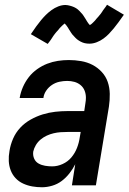

<svg xmlns="http://www.w3.org/2000/svg" viewBox="-20 -781 542 809"><path d="M157 8Q136 8 116 4.5Q96 1 77.5 -7.5Q59 -16 45.5 -30.5Q32 -45 25 -63.5Q18 -82 17 -102.5Q16 -123 20 -145Q24 -171 35 -196.5Q46 -222 65 -242.5Q84 -263 109 -277Q134 -291 160 -299Q186 -307 212.5 -310Q239 -313 265 -313H335L340 -347Q341 -352 341.5 -358Q342 -364 342 -369Q342 -385 336.5 -399Q331 -413 319.5 -422.5Q308 -432 293.5 -436Q279 -440 263 -440Q247 -440 230.5 -436.5Q214 -433 199.5 -423.5Q185 -414 175 -399.5Q165 -385 163 -369V-368H63V-369Q67 -392 76.5 -414Q86 -436 101 -455.5Q116 -475 136.5 -489.5Q157 -504 179 -512.5Q201 -521 224 -524.5Q247 -528 270 -528Q296 -528 322 -523.5Q348 -519 370 -507.5Q392 -496 409 -477.5Q426 -459 434 -435.5Q442 -412 442.5 -385.5Q443 -359 439 -332L384 0H283L297 -89Q287 -69 272.5 -50.5Q258 -32 240 -18.5Q222 -5 200 1.5Q178 8 157 8ZM200 -80Q222 -80 244 -90Q266 -100 281 -118Q296 -136 304.5 -158Q313 -180 316 -202L320 -225H265Q250 -225 235.5 -224Q221 -223 206 -219.5Q191 -216 177 -209.5Q163 -203 151 -193Q139 -183 131 -169.5Q123 -156 120 -142Q118 -126 124 -112.5Q130 -99 142.5 -92Q155 -85 170 -82.5Q185 -80 200 -80ZM181 -596 110 -637Q122 -655 132.5 -669.5Q143 -684 153 -696Q163 -708 173 -718Q183 -728 196.5 -738Q210 -748 225.5 -754Q241 -760 256 -760Q261 -760 265.5 -759Q270 -758 274.5 -757Q279 -756 283 -754.5Q287 -753 292 -751Q297 -749 300.5 -746.5Q304 -744 307.5 -741.5Q311 -739 314 -735.5Q317 -732 320.5 -728.5Q324 -725 327 -721.5Q330 -718 332 -714.5Q334 -711 336.5 -707.5Q339 -704 341 -700.5Q343 -697 346 -692Q349 -687 352 -683Q355 -679 358 -676Q361 -673 361 -671Q360 -671 358.5 -671.5Q357 -672 356 -672H355L358 -675Q362 -677 365 -679.5Q368 -682 370.5 -684.5Q373 -687 375 -689Q377 -691 379 -693Q381 -695 382.5 -697Q384 -699 386 -701.5Q388 -704 390.5 -706.5Q393 -709 395 -711.5Q397 -714 399.5 -717Q402 -720 404.5 -723Q407 -726 409 -729.5Q411 -733 413.5 -736.5Q416 -740 419 -744Q422 -748 425 -752Q428 -756 431 -761L502 -719Q490 -702 479.5 -687.5Q469 -673 459 -661Q449 -649 439 -638.5Q429 -628 416 -618.5Q403 -609 387.5 -603Q372 -597 357 -597Q352 -597 347 -597.5Q342 -598 337.5 -599Q333 -600 329 -601.5Q325 -603 320 -605.5Q315 -608 311.5 -610.5Q308 -613 304.5 -615.5Q301 -618 298 -621.5Q295 -625 291.5 -628.5Q288 -632 285 -635.5Q282 -639 280 -642.5Q278 -646 275.5 -649.5Q273 -653 271 -656.5Q269 -660 266 -665Q263 -670 260 -673.5Q257 -677 254 -680.5Q251 -684 251 -685V-686Q252 -686 253.5 -685.5Q255 -685 256 -685H257L254 -683Q250 -680 247 -677.5Q244 -675 241 -672Q238 -669 236.5 -667.5Q235 -666 233 -664Q231 -662 229.5 -660Q228 -658 226 -655.5Q224 -653 221.5 -650.5Q219 -648 217 -645.5Q215 -643 212.5 -640Q210 -637 207.5 -633.5Q205 -630 203 -627Q201 -624 198.5 -620Q196 -616 193.5 -612.5Q191 -609 187.5 -604.5Q184 -600 181 -596Z"/></svg>

Font: Iosevka Semibold Oblique
Style: Regular
Weight: 600
Italic angle: -9°
Monospace: yes
Designer: Belleve Invis
Foundry: Belleve Invis
Version: Version 32.5.0; ttfautohint (v1.8.4)